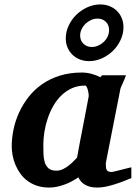

<svg xmlns="http://www.w3.org/2000/svg" viewBox="-20 -823 608 855"><path d="M375 -394Q375.5 -396 374.8 -403.8Q374 -411.6 371.8 -420.2Q369.6 -428.7 366.5 -435.3Q363.3 -441.9 358.9 -441.9Q326.7 -441.9 300.5 -430.2Q274.4 -418.5 253.7 -398.4Q232.9 -378.4 217.8 -352.1Q202.6 -325.7 192.6 -296.1Q182.6 -266.6 177.7 -235.8Q172.9 -205.1 172.9 -176.8Q172.9 -156.7 173.6 -136.7Q174.3 -116.7 179.4 -100.1Q184.6 -83.5 196.5 -73.2Q208.5 -63 231 -63Q247.1 -63 261.5 -70.3Q275.9 -77.6 287.8 -87.2Q299.8 -96.7 308.8 -106.4Q317.9 -116.2 323.2 -121.1Q326.7 -141.1 328.9 -152.1Q331.1 -163.1 332.8 -173.1Q334.5 -183.1 336.9 -195.8Q339.4 -208.5 344 -232.2Q348.6 -255.9 356 -294.2Q363.3 -332.5 375 -394ZM564.9 -29.8Q547.9 -22.9 529.1 -15.6Q510.3 -8.3 490.7 -2.2Q471.2 3.9 451.7 8.1Q432.1 12.2 413.1 12.2Q381.3 12.2 360.1 0.5Q338.9 -11.2 329.1 -33.2Q315.9 -24.4 300.8 -16.1Q285.6 -7.8 269 -1.7Q252.4 4.4 234.9 8.3Q217.3 12.2 199.2 12.2Q168.5 12.2 144 3.9Q119.6 -4.4 101.1 -18.6Q82.5 -32.7 69.6 -51.3Q56.6 -69.8 48.3 -90.1Q40 -110.4 36.1 -131.3Q32.2 -152.3 32.2 -170.9Q32.2 -208 40.3 -246.8Q48.3 -285.6 65.2 -322.3Q82 -358.9 107.4 -391.4Q132.8 -423.8 167.5 -448Q202.1 -472.2 246.3 -486.1Q290.5 -500 344.2 -500Q366.2 -500 387.9 -494.1Q409.7 -488.3 426.8 -479L434.1 -487.8H541Q538.6 -480.5 534.7 -471.2Q530.8 -461.9 526.9 -453.1Q522.9 -444.3 519.8 -437.3Q516.6 -430.2 516.1 -426.8L451.2 -97.2Q451.2 -85.9 451.9 -78.1Q452.6 -70.3 455.6 -65.7Q458.5 -61 463.9 -59.1Q469.2 -57.1 478 -57.1Q480 -57.1 492.4 -60.1Q504.9 -63 519.8 -66.9Q534.7 -70.8 547.9 -74Q561 -77.1 564.9 -78.1ZM465.8 -689Q465.8 -711.9 451.2 -726.1Q436.5 -740.2 414.1 -740.2Q399.4 -740.2 385.5 -733.9Q371.6 -727.5 360.8 -717.3Q350.1 -707 343.5 -693.4Q336.9 -679.7 336.9 -665Q336.9 -642.1 351.8 -627.9Q366.7 -613.8 388.7 -613.8Q403.8 -613.8 417.7 -620.1Q431.6 -626.5 442.4 -636.7Q453.1 -647 459.5 -660.6Q465.8 -674.3 465.8 -689ZM529.8 -702.1Q529.8 -671.9 516.8 -644.5Q503.9 -617.2 482.7 -596.4Q461.4 -575.7 433.8 -563.2Q406.2 -550.8 377 -550.8Q355 -550.8 335.9 -558.1Q316.9 -565.4 303 -578.9Q289.1 -592.3 281 -610.8Q272.9 -629.4 272.9 -651.9Q272.9 -681.6 285.9 -709.2Q298.8 -736.8 320.3 -757.6Q341.8 -778.3 369.4 -790.8Q397 -803.2 426.8 -803.2Q448.7 -803.2 467.8 -795.7Q486.8 -788.1 500.5 -774.7Q514.2 -761.2 522 -742.7Q529.8 -724.1 529.8 -702.1Z"/></svg>

Font: Charis SIL APac
Style: Bold Italic
Weight: 700
Italic angle: -11°
Foundry: SIL International
Version: Version 5.000